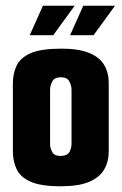

<svg xmlns="http://www.w3.org/2000/svg" viewBox="-20 -646 425 671"><path d="M192 5Q123 5 87 -11Q51 -27 38 -55Q25 -83 25 -117V-354Q25 -389 38 -416.5Q51 -444 87 -460Q123 -476 194 -476Q255 -476 291.5 -461Q328 -446 344 -419Q360 -392 360 -356V-117Q360 -81 344 -53.5Q328 -26 291.5 -10.5Q255 5 192 5ZM191 -101Q215 -101 222.5 -114.5Q230 -128 230 -144V-332Q230 -346 222.5 -361Q215 -376 193 -376Q170 -376 162.5 -361Q155 -346 155 -332V-142Q155 -128 162.5 -114.5Q170 -101 191 -101ZM84 -523 130 -626H241L166 -523ZM225 -523 271 -626H382L307 -523Z"/></svg>

Font: Smooch Sans ExtraBold
Style: Regular
Weight: 800
Designer: Robert E. Leuschke
Foundry: Robert E. Leuschke
Version: Version 1.010